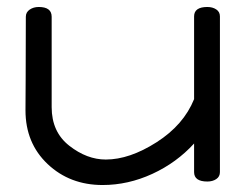

<svg xmlns="http://www.w3.org/2000/svg" viewBox="-20 -520 710 550"><path d="M53 -204Q53 -213 53.5 -293.5Q54 -374 54 -472Q54 -485 65 -492.5Q76 -500 91 -500Q128 -500 128 -472V-213Q128 -142 178.5 -102.5Q229 -63 283 -63Q351 -63 428.5 -112.5Q506 -162 536 -236V-473Q536 -500 574 -500Q589 -500 599.5 -493Q610 -486 610 -473V-27Q610 -14 599.5 -7Q589 0 574 0Q536 0 536 -27V-109Q486 -54 416.5 -22Q347 10 274 10Q180 10 116.5 -50Q53 -110 53 -204Z"/></svg>

Font: Happy Monkey
Style: Regular
Weight: 400
Version: Version 1.001